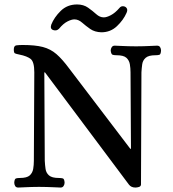

<svg xmlns="http://www.w3.org/2000/svg" viewBox="-20 -839 777 862"><path d="M435 -694Q405 -695 385 -709Q365 -723 348.5 -737.5Q332 -752 314 -752Q301 -752 282.5 -742.5Q264 -733 245 -710Q234 -699 219 -704Q204 -709 210 -728Q223 -761 252.5 -790Q282 -819 326 -819Q355 -819 375.5 -804.5Q396 -790 412 -775.5Q428 -761 446 -761Q459 -761 478 -771Q497 -781 516 -803Q523 -812 533.5 -811Q544 -810 549 -802Q554 -794 548 -781Q534 -749 505 -721.5Q476 -694 435 -694ZM62 3Q52 3 48 -4Q44 -11 44 -19Q45 -36 52 -38Q59 -40 69 -40Q101 -40 113.5 -51.5Q126 -63 129 -80.5Q132 -98 132 -117L134 -514Q134 -561 118 -574Q102 -587 67 -594Q52 -597 47 -599.5Q42 -602 42 -617Q42 -634 54 -635.5Q66 -637 82 -637Q138 -637 172.5 -628Q207 -619 233.5 -596Q260 -573 291 -531L565 -171H568L566 -514Q566 -533 563 -550.5Q560 -568 547.5 -579.5Q535 -591 503 -591Q493 -591 486 -593Q479 -595 477 -612Q477 -620 481.5 -627Q486 -634 495 -634Q517 -633 530.5 -632.5Q544 -632 557.5 -631.5Q571 -631 591 -631Q611 -631 624 -631.5Q637 -632 650.5 -632.5Q664 -633 685 -634Q695 -634 699 -627Q703 -620 703 -612Q702 -595 695.5 -593Q689 -591 678 -591Q647 -591 634 -579.5Q621 -568 618.5 -550.5Q616 -533 615 -514L613 -10Q612 -2 603.5 0.5Q595 3 588 3Q569 3 559 -10L182 -514H179L181 -117Q182 -98 184.5 -80.5Q187 -63 200 -51.5Q213 -40 244 -40Q255 -40 262 -38Q269 -36 270 -19Q270 -11 265.5 -4Q261 3 252 3Q231 2 216.5 1.5Q202 1 188.5 0.5Q175 0 155 0Q135 0 122.5 0.5Q110 1 97 1.5Q84 2 62 3Z"/></svg>

Font: Alice
Style: Regular
Weight: 400
Designer: Ksenia Yerulevich
Foundry: Cyreal (http://www.cyreal.org/)
Version: Version 2.003; ttfautohint (v1.8.3)